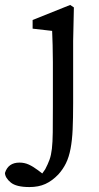

<svg xmlns="http://www.w3.org/2000/svg" viewBox="-103 -508 400 777"><path d="M111 -77V-257Q111 -298 110 -325.5Q109 -353 108 -383L29 -392V-427L181 -488L196 -478L193 -342V-91Q193 -29 191 15.5Q189 60 182.5 94Q176 128 164 152.5Q152 177 133 198Q108 224 80.5 236.5Q53 249 16 249Q-37 249 -59.5 230.5Q-82 212 -83 192Q-70 150 -24 150Q-4 150 13.5 158Q31 166 51 181L68 194Q74 186 80 177Q91 156 97.5 138Q104 120 107 94Q110 68 110.5 28Q111 -12 111 -77Z"/></svg>

Font: Source Serif Pro
Style: Regular
Weight: 400
Designer: Frank Grießhammer
Foundry: Adobe Systems Incorporated
Version: Version 2.000;PS 1.000;hotconv 16.6.51;makeotf.lib2.5.65220